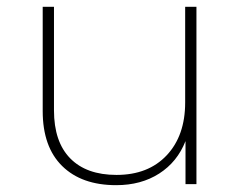

<svg xmlns="http://www.w3.org/2000/svg" viewBox="-20 -539 706 562"><path d="M555 -519V0H523V-126Q499 -65 446 -31Q393 3 320 3Q219 3 162 -53Q105 -109 105 -214V-519H138V-216Q138 -124 185.5 -75.5Q233 -27 321 -27Q414 -27 468 -84.5Q522 -142 522 -239V-519Z"/></svg>

Font: Montserrat Alternates ExLight
Style: Regular
Weight: 275
Designer: Julieta Ulanovsky
Foundry: Julieta Ulanovsky
Version: Version 7.200